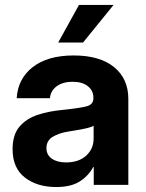

<svg xmlns="http://www.w3.org/2000/svg" viewBox="-20 -752 593 781"><path d="M208.5 8.8Q131.3 8.8 81.3 -29.8Q31.2 -68.4 31.2 -145.5Q31.2 -203.6 59.1 -236.6Q86.9 -269.5 132.8 -284.7Q178.7 -299.8 232.4 -304.7Q303.2 -312 331.5 -319.3Q359.9 -326.7 359.9 -351.6V-355Q359.9 -383.3 337.4 -401.4Q314.9 -419.4 275.4 -419.4Q235.4 -419.4 210.4 -400.9Q185.5 -382.3 183.1 -352.5H47.9Q52.7 -432.1 113.3 -479.2Q173.8 -526.4 279.8 -526.4Q385.7 -526.4 443.8 -479.2Q502 -432.1 502 -349.6V0H361.3V-72.8H359.4Q338.9 -35.2 303.2 -13.2Q267.6 8.8 208.5 8.8ZM248.5 -91.3Q300.3 -91.3 330.6 -118.9Q360.8 -146.5 360.8 -188.5V-240.2Q348.6 -233.4 320.3 -227.8Q292 -222.2 257.3 -216.8Q220.2 -210.9 194.6 -195.6Q168.9 -180.2 168.9 -149.4Q168.9 -122.1 190.7 -106.7Q212.4 -91.3 248.5 -91.3ZM216.8 -579.1 301.3 -731.9H441.9L317.9 -579.1Z"/></svg>

Font: Inter Display
Style: Bold
Weight: 700
Designer: Rasmus Andersson
Foundry: rsms
Version: Version 4.001;git-9221beed3